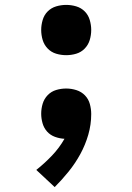

<svg xmlns="http://www.w3.org/2000/svg" viewBox="-20 -558 540 783"><path d="M250 -333Q229 -333 209 -339Q189 -345 174.5 -360Q160 -375 154 -395Q148 -415 148 -436Q148 -456 154 -476.5Q160 -497 174.5 -511.5Q189 -526 209 -532Q229 -538 250 -538Q271 -538 291 -532Q311 -526 325.5 -511.5Q340 -497 346 -476.5Q352 -456 352 -436Q352 -415 346 -395Q340 -375 325.5 -360Q311 -345 291 -339Q271 -333 250 -333ZM203 205 128 135Q162 108 192 76.5Q222 45 243 8Q223 7 204 0Q185 -7 172 -21.5Q159 -36 153.5 -55.5Q148 -75 148 -94Q148 -115 154 -135Q160 -155 174.5 -170Q189 -185 209 -191Q229 -197 250 -197Q271 -197 291.5 -190.5Q312 -184 326.5 -169Q341 -154 346.5 -133.5Q352 -113 352 -93Q352 -50 340 -8.5Q328 33 307.5 70.5Q287 108 260 141.5Q233 175 203 205Z"/></svg>

Font: iosevka_custom_sans_ss08 XBd
Style: Regular
Weight: 800
Designer: Belleve Invis
Foundry: Belleve Invis
Version: Version 10.3.0; ttfautohint (v1.8.3)